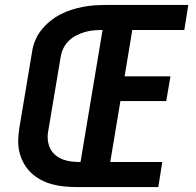

<svg xmlns="http://www.w3.org/2000/svg" viewBox="-20 -755 790 775"><path d="M289 0Q263 0 238 -2.5Q213 -5 189.5 -11.5Q166 -18 144.5 -29.5Q123 -41 106 -57Q89 -73 77 -94Q65 -115 59 -138.5Q53 -162 53.5 -187.5Q54 -213 58 -238L109 -543Q112 -566 121 -589Q130 -612 145.5 -632Q161 -652 181 -668.5Q201 -685 223 -696.5Q245 -708 268.5 -715.5Q292 -723 316 -727.5Q340 -732 363.5 -733.5Q387 -735 410 -735H740L724 -634H514L483 -447H668L651 -347H466L425 -101H635L619 0ZM305 -101 394 -634Q377 -634 359 -632.5Q341 -631 323.5 -626Q306 -621 289 -612.5Q272 -604 258 -590.5Q244 -577 236 -560.5Q228 -544 225 -526L174 -222Q171 -204 173.5 -186Q176 -168 184 -153Q192 -138 205.5 -127.5Q219 -117 235 -111Q251 -105 269 -103Q287 -101 305 -101Z"/></svg>

Font: Iosevka Aile
Style: Bold Italic
Weight: 700
Italic angle: -9°
Designer: Belleve Invis
Foundry: Belleve Invis
Version: Version 28.0.1; ttfautohint (v1.8.4)